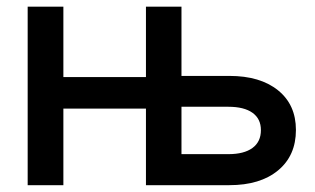

<svg xmlns="http://www.w3.org/2000/svg" viewBox="-20 -542 922 562"><path d="M480 0V-90.8H648.4Q694.3 -90.8 719 -108.9Q743.7 -127 743.7 -161.1Q743.7 -194.3 719 -211.9Q694.3 -229.5 648.4 -229.5H477.5V-319.8H651.4Q741.7 -319.8 793.9 -277.6Q846.2 -235.4 846.2 -161.6Q846.2 -86.4 793.9 -43.2Q741.7 0 651.4 0ZM61 0V-522.5H165.5V0ZM138.7 -224.1V-316.4H433.1V-224.1ZM407.2 0V-522.5H511.2V0Z"/></svg>

Font: Inter 28pt Medium
Style: Regular
Weight: 500
Designer: Rasmus Andersson
Foundry: rsms
Version: Version 4.001;git-66647c0bb